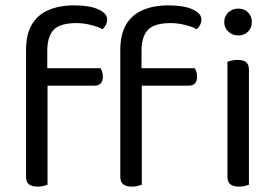

<svg xmlns="http://www.w3.org/2000/svg" viewBox="-20 -690 1028 715"><path d="M142 -371V-436H354Q357 -432 360 -423.5Q363 -415 363 -404Q363 -388 355 -379.5Q347 -371 332 -371ZM156 -499V-382H77V-503Q77 -562 98.5 -598.5Q120 -635 160.5 -652.5Q201 -670 257 -670Q314 -670 346.5 -655Q379 -640 379 -618Q379 -607 374.5 -598Q370 -589 362 -581Q344 -591 317 -597.5Q290 -604 265 -604Q204 -604 180 -579Q156 -554 156 -499ZM77 -426H157V-2Q152 0 142 2.5Q132 5 120 5Q99 5 88 -3.5Q77 -12 77 -31ZM493 -371V-436H705Q708 -432 711 -423.5Q714 -415 714 -404Q714 -388 706 -379.5Q698 -371 683 -371ZM507 -499V-382H428V-503Q428 -562 449.5 -598.5Q471 -635 511.5 -652.5Q552 -670 608 -670Q665 -670 697.5 -655Q730 -640 730 -618Q730 -607 725.5 -598Q721 -589 713 -581Q695 -591 668 -597.5Q641 -604 616 -604Q555 -604 531 -579Q507 -554 507 -499ZM428 -426H508V-2Q503 0 493 2.5Q483 5 471 5Q450 5 439 -3.5Q428 -12 428 -31ZM815 -608Q815 -629 830 -643.5Q845 -658 867 -658Q890 -658 904 -643.5Q918 -629 918 -608Q918 -587 904 -572.5Q890 -558 867 -558Q845 -558 830 -572.5Q815 -587 815 -608ZM827 -264H907V-2Q902 0 892 2.5Q882 5 870 5Q849 5 838 -3.5Q827 -12 827 -31ZM907 -225H827V-460Q832 -462 842.5 -464.5Q853 -467 865 -467Q886 -467 896.5 -458.5Q907 -450 907 -430Z"/></svg>

Font: Baloo Tamma 2
Style: Regular
Weight: 400
Designer: Divya Kowshik, Shuchita Grover and Ek Type
Foundry: Ek Type
Version: Version 1.700